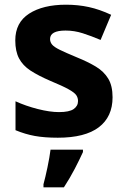

<svg xmlns="http://www.w3.org/2000/svg" viewBox="-20 -576 537 817"><path d="M459 -162Q459 -79 400.5 -34.5Q342 10 226 10Q169 10 128 2.5Q87 -5 46 -22V-145Q90 -125 141 -112Q192 -99 231 -99Q275 -99 293.5 -112Q312 -125 312 -146Q312 -160 304.5 -171Q297 -182 272 -196Q247 -210 194 -232Q143 -254 110 -275.5Q77 -297 61 -327.5Q45 -358 45 -404Q45 -480 104 -518Q163 -556 261 -556Q312 -556 358 -546Q404 -536 453 -513L408 -406Q368 -423 332 -434.5Q296 -446 259 -446Q193 -446 193 -410Q193 -397 201.5 -386.5Q210 -376 234.5 -364Q259 -352 307 -332Q354 -313 388 -292.5Q422 -272 440.5 -241.5Q459 -211 459 -162ZM333 71Q318 104 298 142.5Q278 181 252 221H165V208Q173 179 182 136Q191 93 195 61H333Z"/></svg>

Font: Noto Sans Ol Chiki
Style: Bold
Weight: 700
Designer: Monotype Design Team, Lewis McGuffie
Foundry: Monotype Imaging Inc.
Version: Version 2.003; ttfautohint (v1.8.4.7-5d5b)